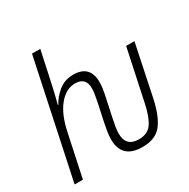

<svg xmlns="http://www.w3.org/2000/svg" viewBox="-171 -918 1069 1084"><g transform="rotate(-30 363.5 -375.5)"><path d="M643 -196 713 -532H659L588 -198Q571 -117 543.5 -78Q516 -39 459 -39Q375 -39 375 -124Q375 -143 379 -167Q383 -191 389 -219L413 -332Q419 -357 423 -383Q427 -409 427 -430Q427 -541 318 -541Q263 -541 223 -509Q183 -477 161 -435H158Q165 -463 172.5 -492.5Q180 -522 186 -551L231 -760H177L16 0H70L128 -272Q150 -380 197 -436.5Q244 -493 302 -493Q372 -493 372 -423Q372 -404 368.5 -382Q365 -360 360 -336L335 -219Q329 -190 325 -164.5Q321 -139 321 -118Q321 9 455 9Q539 9 579.5 -41Q620 -91 643 -196Z"/></g></svg>

Font: Noto Sans UI SemiCondensed Light
Style: Italic
Weight: 300
Width: 4
Designer: Monotype Design Team
Foundry: Monotype Imaging Inc.
Version: 1.001